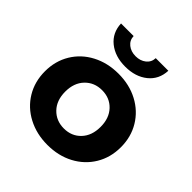

<svg xmlns="http://www.w3.org/2000/svg" viewBox="-201 -900 1056 1056"><g transform="rotate(45 327.5 -371.5)"><path d="M32 -269Q32 -349 70 -412Q108 -475 175.5 -510.5Q243 -546 328 -546Q413 -546 480 -510.5Q547 -475 585 -412Q623 -349 623 -269Q623 -189 585 -126Q547 -63 480 -27.5Q413 8 328 8Q243 8 175.5 -27.5Q108 -63 70 -126Q32 -189 32 -269ZM465 -269Q465 -337 426.5 -377.5Q388 -418 328 -418Q268 -418 229 -377.5Q190 -337 190 -269Q190 -201 229 -160.5Q268 -120 328 -120Q388 -120 426.5 -160.5Q465 -201 465 -269ZM142 -751H240Q241 -719 265.5 -699.5Q290 -680 326 -680Q362 -680 386.5 -699.5Q411 -719 412 -751H510Q507 -681 456 -640Q405 -599 326 -599Q247 -599 196 -640Q145 -681 142 -751Z"/></g></svg>

Font: Idrija
Style: Bold
Weight: 700
Designer: Julieta Ulanovsky
Foundry: Julieta Ulanovsky
Version: Version 7.200